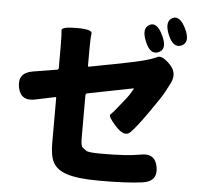

<svg xmlns="http://www.w3.org/2000/svg" viewBox="-61 -934 1122 1070"><g transform="rotate(5 500.0 -399.5)"><path d="M537 72Q414 72 352 52Q293 33 272 -9Q254 -44 254 -116V-367Q254 -372 249 -371L140 -348Q57 -330 42 -409Q28 -488 111 -502L245 -524Q254 -525 254 -534V-651Q254 -723 250.5 -744Q247 -765 335 -765Q423 -765 419 -741Q415 -717 415 -651V-560Q415 -555 420 -556Q622 -593 713 -615Q771 -630 796 -643Q821 -656 868 -608Q916 -559 877 -493Q874 -489 856 -453Q840 -422 779 -336Q714 -243 682.5 -212.5Q651 -182 601 -237Q551 -291 563.5 -302Q576 -313 594 -336Q620 -369 647 -402Q660 -418 680 -454Q682 -458 677 -457L424 -407Q415 -405 415 -395V-159Q415 -112 425 -104.5Q435 -97 446.5 -88Q458 -79 532 -79Q677 -79 749 -93Q832 -110 845 -31Q859 48 775 60Q687 72 537 72ZM801 -671Q755 -650 725 -723Q695 -795 736 -817Q777 -839 812 -765Q847 -691 801 -671ZM925 -719Q879 -699 849 -771Q819 -844 860 -866Q900 -887 936 -814Q971 -740 925 -719Z"/></g></svg>

Font: Resource Han Rounded KR Heavy
Style: Regular
Weight: 900
Designer: Cyano Hao (round all glyphs); Ryoko NISHIZUKA 西塚涼子 (kana, bopomofo & ideographs); Paul D. Hunt (Latin, Greek & Cyrillic)
Foundry: Cyano Hao
Version: 0.990